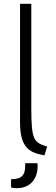

<svg xmlns="http://www.w3.org/2000/svg" viewBox="-20 -800 295 1006"><path d="M85 -780V-159C85 -22 137 0 213 14L227 -32C158 -54 144 -63 144 -234V-780ZM69 186C138 186 177 137 177 72C177 68 177 60 176 55H112V68C112 117 95 139 38 139V182C45 185 58 186 69 186Z"/></svg>

Font: Repo Light
Style: Regular
Weight: 300
Designer: Stefan Peev
Foundry: Context Ltd
Version: Version 001.502